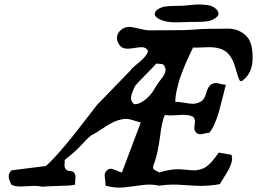

<svg xmlns="http://www.w3.org/2000/svg" viewBox="-20 -852 1162 868"><path d="M688.5 -773.4Q679.7 -780.3 679.7 -789.1Q679.7 -799.8 694.3 -810.5Q708 -819.3 725.1 -822.3Q742.2 -825.2 768.1 -825.2Q793.9 -825.2 808.6 -826.2Q869.1 -832 872.1 -832Q899.4 -832 919.9 -828.6Q940.4 -825.2 952.1 -815.4Q957 -811.5 960.4 -807.6Q963.9 -803.7 965.8 -799.3Q967.8 -794.9 967.8 -791Q967.8 -782.2 958 -773.4Q951.2 -767.6 942.9 -763.7Q934.6 -759.8 927.7 -757.8Q920.9 -755.9 908.2 -754.9Q895.5 -753.9 888.7 -753.4Q881.8 -752.9 866.2 -752.9Q850.6 -752.9 843.8 -752.9Q840.8 -752.9 814.9 -752Q789.1 -751 776.4 -751Q715.8 -751 688.5 -773.4ZM453.1 -58.6Q453.1 -69.3 460.9 -79.1Q468.8 -88.9 480.5 -88.9Q489.3 -88.9 505.9 -81.5Q522.5 -74.2 531.2 -72.3L616.2 -297.9Q608.4 -299.8 586.4 -307.1Q564.5 -314.5 550.8 -314.5H542Q513.7 -310.5 490.2 -298.8Q466.8 -287.1 439.9 -268.6Q413.1 -250 392.6 -240.2Q375 -226.6 349.1 -197.8Q323.2 -168.9 272.5 -128.9V-122.1Q272.5 -119.1 272 -112.8Q271.5 -106.4 271.5 -104.5Q271.5 -95.7 277.3 -86.9Q282.2 -80.1 295.9 -79.1Q309.6 -78.1 314.5 -72.3Q321.3 -62.5 321.3 -50.8Q321.3 -46.9 320.3 -39.1Q319.3 -31.2 319.3 -26.4Q319.3 -25.4 319.8 -22.5Q320.3 -19.5 320.3 -17.6Q305.7 -12.7 252 -11.7Q198.2 -10.7 171.9 -7.8Q155.3 -11.7 133.8 -11.7Q123 -11.7 102.5 -10.3Q82 -8.8 73.2 -8.8Q48.8 -8.8 32.2 -16.6Q19.5 -39.1 19.5 -54.7Q19.5 -69.3 32.2 -82L187.5 -101.6Q249 -154.3 402.3 -356.4Q413.1 -371.1 418.9 -377.9L570.3 -534.2Q579.1 -546.9 609.4 -570.8Q639.6 -594.7 649.4 -619.1Q643.6 -638.7 619.1 -638.7Q610.4 -638.7 589.4 -635.3Q568.4 -631.8 557.6 -631.8Q533.2 -631.8 522.5 -645.5Q508.8 -662.1 508.8 -680.7Q508.8 -701.2 525.9 -715.8Q543 -730.5 563.5 -730.5Q577.1 -730.5 607.9 -722.7Q638.7 -714.8 656.2 -714.8Q747.1 -714.8 804.7 -715.8Q826.2 -715.8 863.8 -718.8Q901.4 -721.7 923.8 -721.7H958Q967.8 -721.7 984.4 -722.2Q1001 -722.7 1008.8 -722.7Q1046.9 -722.7 1074.2 -705.1Q1101.6 -687.5 1111.8 -661.1Q1122.1 -634.8 1122.1 -589.8Q1122.1 -522.5 1077.1 -488.3Q1068.4 -481.4 1063.5 -488.3Q1055.7 -502.9 1044.9 -543Q1034.2 -583 1015.6 -604.5Q990.2 -638.7 924.8 -638.7Q915 -638.7 895.5 -637.7Q876 -636.7 864.3 -636.7H852.5Q851.6 -634.8 843.3 -617.2Q835 -599.6 832 -593.3Q829.1 -586.9 820.8 -568.4Q812.5 -549.8 808.6 -539.1Q804.7 -528.3 797.9 -510.3Q791 -492.2 787.6 -478.5Q784.2 -464.8 780.3 -449.2Q776.4 -433.6 774.4 -418.9Q772.5 -404.3 772.5 -391.6H775.4Q790 -391.6 814.9 -387.2Q839.8 -382.8 850.6 -382.8Q871.1 -382.8 889.6 -393.6Q904.3 -402.3 912.6 -432.6Q920.9 -462.9 936.5 -471.7Q945.3 -476.6 955.1 -476.6Q962.9 -476.6 977.5 -472.7Q992.2 -468.8 1001 -468.8Q996.1 -450.2 985.8 -408.7Q975.6 -367.2 969.2 -344.7Q962.9 -322.3 951.2 -294.9Q939.5 -267.6 926.8 -252Q918.9 -252 905.3 -248.5Q891.6 -245.1 885.7 -245.1Q874 -245.1 866.2 -253.4Q858.4 -261.7 858.4 -272.5Q858.4 -277.3 859.9 -287.6Q861.3 -297.9 861.3 -302.7Q861.3 -316.4 852.5 -324.2Q835 -333 808.6 -333Q799.8 -333 780.3 -331.5Q760.7 -330.1 750 -330.1Q743.2 -330.1 725.6 -332Q712.9 -309.6 703.6 -235.8Q694.3 -162.1 677.7 -115.2Q671.9 -103.5 671.9 -95.7Q671.9 -85.9 685.1 -80.1Q698.2 -74.2 699.2 -72.3Q748 -86.9 785.2 -86.9Q798.8 -86.9 821.8 -84.5Q844.7 -82 856.4 -82Q875 -82 891.6 -87.9Q908.2 -93.8 920.4 -104.5Q932.6 -115.2 940.4 -124.5Q948.2 -133.8 957.5 -146.5Q966.8 -159.2 968.8 -162.1L1026.4 -152.3Q1029.3 -143.6 1029.3 -134.8Q1029.3 -109.4 1002 -65.4Q974.6 -21.5 973.6 -19.5Q931.6 -11.7 888.7 -11.7Q866.2 -11.7 825.2 -14.6Q784.2 -17.6 762.7 -17.6Q736.3 -17.6 699.2 -12.7Q674.8 -17.6 656.2 -17.6Q633.8 -17.6 588.9 -10.7Q543.9 -3.9 519.5 -3.9Q489.3 -3.9 457 -12.7V-19.5Q457 -26.4 455.1 -39.6Q453.1 -52.7 453.1 -58.6ZM582 -384.8Q588.9 -377 609.4 -384.8Q628.9 -393.6 645 -408.7Q661.1 -423.8 667.5 -433.1Q673.8 -442.4 691.4 -470.7Q695.3 -477.5 706.5 -491.7Q717.8 -505.9 723.1 -516.1Q728.5 -526.4 728.5 -536.1Q728.5 -543.9 723.6 -553.7Q720.7 -559.6 714.8 -561.5Q709 -563.5 700.2 -563.5Q691.4 -563.5 686.5 -564.5Q672.9 -548.8 641.1 -517.1Q609.4 -485.4 590.8 -463.9Q572.3 -424.8 572.3 -410.2Q572.3 -395.5 582 -384.8Z"/></svg>

Font: Essays1743
Style: Italic
Weight: 500
Italic angle: -10°
Designer: Based on the typeface in a 1743 English translation of the essays of Montaigne.  PostScript/TrueType font designed by Jo
Version: Version 002.100